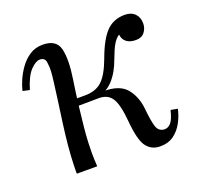

<svg xmlns="http://www.w3.org/2000/svg" viewBox="-98 -619 769 738"><g transform="rotate(-20 287.0 -250.0)"><path d="M438 11Q404 11 383.5 -15Q363 -41 356 -120Q350 -191 333 -217.5Q316 -244 280 -244L173 -243L174 -272H307V-263Q372 -263 399.5 -229Q427 -195 432 -145Q437 -93 444.5 -70Q452 -47 474 -45Q490 -44 502 -57Q514 -70 523 -107L551 -102Q545 -74 531 -48Q517 -22 494.5 -5.5Q472 11 438 11ZM101 0Q100 -6 100.5 -15Q101 -24 101 -36Q102 -72 106 -114.5Q110 -157 116 -200.5Q122 -244 127.5 -284Q133 -324 137 -355.5Q141 -387 142 -403Q143 -423 140 -442Q137 -461 116 -461Q100 -461 78.5 -439Q57 -417 41 -364L13 -370Q17 -388 27 -411.5Q37 -435 53.5 -458Q70 -481 93 -496Q116 -511 146 -511Q202 -511 212.5 -467.5Q223 -424 211 -346Q202 -287 196.5 -240.5Q191 -194 187.5 -158.5Q184 -123 183 -97.5Q182 -72 182 -55Q182 -43 182.5 -29Q183 -15 184 0ZM233 -254V-272Q277 -272 303 -296Q329 -320 351 -380Q377 -451 406.5 -481Q436 -511 482 -511Q508 -511 523 -496Q538 -481 538 -456Q538 -436 526 -420.5Q514 -405 491 -405Q466 -405 452 -416Q438 -427 436 -447Q422 -438 411 -419.5Q400 -401 386 -363Q369 -315 340.5 -284.5Q312 -254 278 -254Z"/></g></svg>

Font: Lora Italic
Style: Italic
Weight: 400
Italic angle: -3°
Designer: Olga Karpushina, Alexei Vanyashin (Cyrillic)
Foundry: Cyreal
Version: Version 2.210; ttfautohint (v1.8.1.43-b0c9)